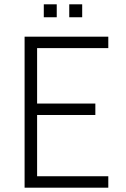

<svg xmlns="http://www.w3.org/2000/svg" viewBox="-20 -870 583 890"><path d="M94 0H482V-53H152V-337H422V-390H152V-647H482V-700H94ZM301 -790H361V-850H301ZM183 -790H243V-850H183Z"/></svg>

Font: Uncut Sans Light
Style: Regular
Weight: 300
Designer: Kasper Nordkvist
Foundry: UNCUT.wtf
Version: Version 1.304;Glyphs 3.2 (3246)